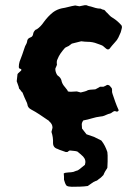

<svg xmlns="http://www.w3.org/2000/svg" viewBox="-20 -437 531 735"><path d="M446 -328Q445 -324 444 -320Q443 -316 442 -313Q438 -303 433 -293Q428 -283 420 -275Q414 -269 409 -262.5Q404 -256 399 -250Q393 -245 386 -251Q383 -253 379.5 -256.5Q376 -260 371 -263Q367 -265 362 -266.5Q357 -268 352 -270Q335 -277 315 -277Q310 -277 304.5 -277.5Q299 -278 291 -279L255 -270Q252 -268 249 -265.5Q246 -263 243 -261Q239 -259 235.5 -257.5Q232 -256 229 -254Q220 -244 212.5 -233.5Q205 -223 200 -210Q196 -203 198 -189Q196 -185 195 -181.5Q194 -178 192 -175Q191 -165 197 -153Q198 -152 199 -150Q200 -148 202 -147Q212 -140 215 -130Q217 -119 223.5 -110Q230 -101 237 -93Q238 -92 238.5 -90.5Q239 -89 240 -87Q248 -85 256.5 -86Q265 -87 274 -87L289 -83Q296 -85 303 -86.5Q310 -88 317 -92Q325 -94 331.5 -94Q338 -94 345 -95Q350 -98 354.5 -100Q359 -102 363 -105H376Q384 -108 390 -112Q398 -112 401.5 -107Q405 -102 408 -99Q408 -98 408.5 -96Q409 -94 409 -93Q408 -84 411 -77Q416 -62 421.5 -46.5Q427 -31 434 -16Q435 -15 433 -12.5Q431 -10 429 -10H425Q424 -10 422.5 -11Q421 -12 420 -12Q414 -11 409.5 -7Q405 -3 400 -2Q395 -1 389.5 1.5Q384 4 379 6Q376 7 372.5 8Q369 9 365 9Q348 11 332 16Q316 21 299 24Q293 32 293 39.5Q293 47 294 55L311 77Q324 82 340 87L368 101Q376 111 381.5 122Q387 133 391 145Q391 149 391.5 151.5Q392 154 392 158Q392 169 392 181Q392 193 391 205Q390 208 387 212Q384 216 382 220Q380 223 378.5 227Q377 231 376 233Q372 237 368 241Q364 245 359 248Q352 255 346 256Q338 259 331 264.5Q324 270 316 275Q302 277 286.5 277.5Q271 278 255 278Q242 278 235 274Q231 269 229 263.5Q227 258 225 251Q225 245 225 239Q225 233 224 227Q229 224 234 224Q239 224 243 223Q247 223 251.5 222.5Q256 222 261 221Q266 219 270 217.5Q274 216 278 215Q286 210 292 204.5Q298 199 305 194Q311 176 298 162Q293 157 287.5 152.5Q282 148 276 143Q269 141 261.5 140.5Q254 140 247 139Q245 140 242.5 141.5Q240 143 238 145H232Q225 142 216.5 139.5Q208 137 200 133Q183 128 183 110Q183 105 183 100Q183 95 182 89Q181 84 180 78.5Q179 73 177 68Q179 58 181 52Q181 38 169 28Q168 26 166 24.5Q164 23 162 22Q146 11 131 1Q116 -9 99 -18Q86 -25 85 -37Q83 -45 81 -48Q77 -56 73.5 -64.5Q70 -73 66 -83Q63 -85 60.5 -89Q58 -93 53 -98Q52 -105 49 -112Q46 -119 44 -126Q46 -141 47 -153Q49 -156 49 -156Q52 -159 55 -161.5Q58 -164 61 -167Q63 -172 59.5 -173Q56 -174 54 -175Q52 -177 52 -181Q52 -191 55 -201Q60 -214 65 -227.5Q70 -241 74 -254Q76 -261 79.5 -266.5Q83 -272 84 -279Q84 -284 87.5 -288Q91 -292 95 -293Q100 -295 101 -296Q106 -300 107 -307.5Q108 -315 115 -322Q114 -321 115.5 -322.5Q117 -324 121 -325Q136 -335 148 -353Q156 -364 164.5 -373Q173 -382 183 -390Q198 -401 216 -405Q229 -407 242 -410.5Q255 -414 268 -416Q272 -415 276 -414.5Q280 -414 284 -413Q289 -414 294 -415Q299 -416 304 -417H311Q320 -413 328 -412Q337 -409 346 -406.5Q355 -404 365 -404Q372 -400 379 -399Q382 -397 384.5 -393.5Q387 -390 390 -388Q395 -383 399.5 -378Q404 -373 411 -369Q421 -363 429.5 -355.5Q438 -348 445 -340Q448 -334 446 -328Z"/></svg>

Font: Daruma Drop One
Style: Regular
Weight: 400
Designer: Maniackers Design
Version: Version 1.000